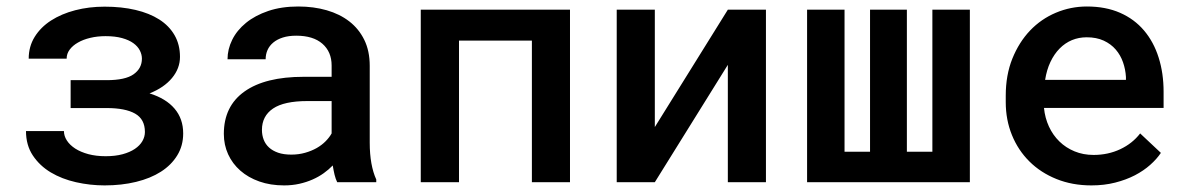

<svg xmlns="http://www.w3.org/2000/svg" viewBox="-20 -558 3641 588"><path d="M306.6 -312.5Q363.8 -312.5 389.2 -330.6Q414.6 -348.6 414.6 -378.4Q414.6 -391.1 408.2 -403.6Q401.9 -416 388.4 -425.8Q375 -435.5 353.8 -441.4Q332.5 -447.3 303.2 -447.3Q278.3 -447.3 256.6 -442.1Q234.9 -437 218.8 -427.7Q202.6 -418.5 193.4 -406Q184.1 -393.6 184.1 -378.4H67.9Q67.9 -415.5 86.2 -445.1Q104.5 -474.6 136.2 -495.1Q168 -515.6 210.2 -526.6Q252.4 -537.6 300.3 -537.6Q352.5 -537.6 395 -527.6Q437.5 -517.6 467.8 -498.3Q498 -479 514.6 -450.2Q531.2 -421.4 531.2 -383.8Q531.2 -348.6 506.8 -319.1Q482.4 -289.6 438 -272Q488.3 -256.3 514.6 -225.3Q541 -194.3 541 -149.4Q541 -111.8 522.9 -82.3Q504.9 -52.7 472.9 -32.2Q440.9 -11.7 396.7 -1Q352.5 9.8 300.3 9.8Q255.9 9.8 212.6 0Q169.4 -9.8 135.5 -30Q101.6 -50.3 80.6 -81.8Q59.6 -113.3 59.6 -156.7H175.8Q175.8 -141.6 184.8 -127.7Q193.8 -113.8 210.4 -103Q227.1 -92.3 250.7 -85.9Q274.4 -79.6 303.7 -79.6Q333 -79.6 355.5 -85.7Q377.9 -91.8 393.1 -102.1Q408.2 -112.3 416 -125.7Q423.8 -139.2 423.8 -153.8Q423.8 -192.9 393.8 -210Q363.8 -227.1 306.6 -227.1H196.3V-312.5Z M1012.7 0Q1007.8 -9.8 1004.6 -22.9Q1001.5 -36.1 999 -51.3Q986.8 -38.6 971.4 -27.6Q956.1 -16.6 937.3 -8.3Q918.5 0 896.7 4.9Q875 9.8 850.1 9.8Q808.1 9.8 774.2 -2.2Q740.2 -14.2 716.1 -35.4Q691.9 -56.6 678.7 -85.4Q665.5 -114.3 665.5 -147.9Q665.5 -232.9 728.8 -277.8Q792 -322.8 910.2 -322.8H995.6V-357.4Q995.6 -399.4 967.3 -424.1Q939 -448.7 887.2 -448.7Q863.8 -448.7 846.2 -443.1Q828.6 -437.5 816.9 -427.7Q805.2 -418 799.3 -404.8Q793.5 -391.6 793.5 -376.5H676.8Q676.8 -407.2 691.2 -436.3Q705.6 -465.3 733.4 -488Q761.2 -510.7 801.5 -524.4Q841.8 -538.1 893.6 -538.1Q940.4 -538.1 980.5 -526.6Q1020.5 -515.1 1049.8 -492.4Q1079.1 -469.7 1095.7 -435.8Q1112.3 -401.9 1112.3 -356.4V-121.1Q1112.3 -86.4 1117.4 -57.9Q1122.6 -29.3 1132.3 -8.3V0ZM872.1 -84.5Q894.5 -84.5 914.3 -90.1Q934.1 -95.7 950 -104.7Q965.8 -113.8 977.3 -125.5Q988.8 -137.2 995.6 -149.4V-248.5H921.4Q850.1 -248.5 816.2 -225.6Q782.2 -202.6 782.2 -160.2Q782.2 -144 787.6 -130.1Q793 -116.2 804 -106.2Q814.9 -96.2 831.8 -90.3Q848.6 -84.5 872.1 -84.5Z M1725.6 0H1608.9V-433.6H1385.7V0H1268.6V-528.3H1725.6Z M2209 -528.3H2325.7V0H2209V-359.4L1985.4 0H1868.7V-528.3H1985.4V-168.9Z M2566.4 -528.3V-93.3H2644.5V-528.3H2757.3V-93.3H2835.4V-528.3H2950.2V0H2451.7V-528.3Z M3322.3 9.8Q3263.7 9.8 3215.3 -9.8Q3167 -29.3 3132.6 -63.5Q3098.1 -97.7 3079.1 -144.3Q3060.1 -190.9 3060.1 -245.1V-265.1Q3060.1 -328.1 3080.3 -378.4Q3100.6 -428.7 3134.5 -464.4Q3168.5 -500 3213.6 -519Q3258.8 -538.1 3308.6 -538.1Q3366.2 -538.1 3410.2 -518.8Q3454.1 -499.5 3483.6 -464.6Q3513.2 -429.7 3528.3 -381.8Q3543.5 -334 3543.5 -276.9V-227.5H3177.2Q3180.2 -196.8 3192.4 -170.4Q3204.6 -144 3224.4 -124.8Q3244.1 -105.5 3270.8 -94.5Q3297.4 -83.5 3329.1 -83.5Q3373.5 -83.5 3410.9 -101.1Q3448.2 -118.7 3471.7 -149.4L3535.2 -89.8Q3522.5 -70.8 3502.4 -53Q3482.4 -35.2 3455.6 -21.2Q3428.7 -7.3 3395.3 1.2Q3361.8 9.8 3322.3 9.8ZM3308.1 -443.8Q3283.7 -443.8 3262.7 -435.1Q3241.7 -426.3 3225.1 -409.4Q3208.5 -392.6 3197 -368.4Q3185.5 -344.2 3180.7 -313.5H3428.2V-322.3Q3426.8 -345.7 3419.2 -367.4Q3411.6 -389.2 3397 -406.2Q3382.3 -423.3 3360.1 -433.6Q3337.9 -443.8 3308.1 -443.8Z"/></svg>

Font: Roboto Mono
Style: Regular
Weight: 500
Designer: Google
Version: Version 2.000986; 2015; ttfautohint (v1.3)